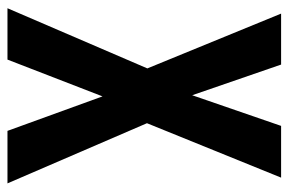

<svg xmlns="http://www.w3.org/2000/svg" viewBox="-146 -608 754 501"><g transform="rotate(90 230.5 -357.0)"><path d="M301 -364 443 -714H308L228 -482L148 -714H15L158 -365L1 0H135L231 -248L321 0H458Z"/></g></svg>

Font: Noto Sans UI Condensed
Style: Bold
Weight: 700
Width: 3
Designer: Monotype Design Team
Foundry: Monotype Imaging Inc.
Version: 1.001